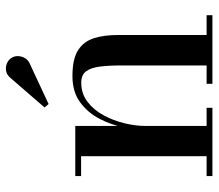

<svg xmlns="http://www.w3.org/2000/svg" viewBox="-64 -668 733 644"><g transform="rotate(-90 302.0 -346.5)"><path d="M201 -460V-19.5H262V0H33V-19.5H99.5V-440.5H33V-460ZM506 -319.5V-19.5H572.5V0H342.5V-19.5H404V-305Q404 -347 400.2 -377.2Q396.5 -407.5 384.2 -423.8Q372 -440 346.5 -440Q309.5 -440 282 -419Q254.5 -398 236.8 -365Q219 -332 210 -294.8Q201 -257.5 201 -224L188 -222Q188 -256 196.5 -298.2Q205 -340.5 225.5 -379.5Q246 -418.5 280.8 -444Q315.5 -469.5 368.5 -469.5Q426.5 -469.5 455.8 -450.2Q485 -431 495.5 -397Q506 -363 506 -319.5ZM274.5 -549.5 263 -563 360 -675Q371.5 -689.5 385.2 -692Q399 -694.5 411.5 -689Q424 -683.5 429.5 -673.5Q436 -663.5 435.2 -650.5Q434.5 -637.5 427.5 -627Q420.5 -616.5 407.5 -611.5Z"/></g></svg>

Font: Bodoni Moda Medium
Style: Regular
Weight: 500
Designer: Owen Earl
Foundry: indestructible type
Version: Version 2.005